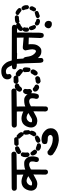

<svg xmlns="http://www.w3.org/2000/svg" viewBox="1024 -1796 951 3040"><g transform="rotate(-90 1500.0 -275.5)"><path d="M286.1 6.8 271.5 0 269 -1 267.6 -2.9Q258.3 -14.6 255.9 -28.8V-29.3V-30.3L257.8 -222.7Q219.7 -202.6 185.1 -183.1Q141.1 -158.2 99.1 -161.1Q56.6 -164.6 35.6 -182.6Q15.1 -200.2 6.8 -224.6Q-1 -248 2.4 -276.4Q6.3 -303.7 19.5 -332.5Q26.4 -347.7 35.9 -360.1Q45.4 -372.6 57.1 -382.3Q63.5 -387.2 69.8 -391.1Q76.2 -395 83.3 -398.2Q90.3 -401.4 97.4 -403.8Q104.5 -406.2 112.3 -408.2Q142.6 -414.1 171.4 -409.7Q185.5 -407.2 198.7 -403.6Q211.9 -399.9 223.6 -395.5Q239.7 -388.7 255.9 -381.8L254.9 -485.4H39.1H38.6H38.1Q22.5 -486.8 11.2 -496.6L10.7 -497.1L10.3 -497.6Q-1 -511.2 0 -531.7V-533.7L1 -535.6L8.8 -552.2L9.8 -554.2L11.7 -555.7Q28.3 -568.4 50.3 -566.4L585.9 -570.3H588.4L590.3 -569.3L606 -561.5L607.4 -560.5L608.9 -559.1Q621.6 -545.4 619.1 -523.4L618.7 -521.5L618.2 -520L610.4 -505.4L608.9 -503.4L607.4 -502Q594.7 -492.7 580.6 -490.2H580.1H579.1L334 -486.3L335 -351.6Q365.7 -364.7 399.4 -367.2Q412.6 -368.2 423.8 -368.4Q435.1 -368.7 444.6 -368.2Q454.1 -367.7 461.9 -366.2Q485.4 -361.8 509.8 -337.4Q518.1 -329.6 524.2 -320.3Q530.3 -311 534.4 -300.5Q538.6 -290 541 -278.8Q543.9 -262.2 544.7 -245.4Q545.4 -228.5 543.5 -211.4Q540 -176.8 526.4 -148.9L525.4 -147L523.4 -145.5Q507.8 -133.3 486.3 -135.7L484.4 -136.2L482.9 -136.7L468.3 -144.5L466.8 -145.5L465.3 -147Q452.6 -160.6 455.1 -182.6V-183.6L455.6 -184.6Q458.5 -192.9 460.4 -201.7Q462.4 -210.4 463.4 -219.7Q465.8 -238.3 462.9 -257.8Q460.9 -273.9 444.3 -282.7Q435.1 -287.6 425.8 -289.3Q416.5 -291 406.2 -289.1Q395.5 -287.6 386 -284.4Q376.5 -281.2 368.2 -277.3Q352.5 -270 336.9 -262.2L335 -24.4V-22.5L334 -20.5L327.1 -4.9L326.2 -2.9L324.7 -1.5Q310.5 10.3 289.1 7.8H287.6ZM144.5 -250.5Q156.7 -257.3 168.9 -264.6Q181.2 -272 193.4 -280.3Q211.9 -292 231 -301.3Q224.1 -306.6 217.8 -310.8Q211.4 -314.9 204.8 -318.1Q198.2 -321.3 190.9 -323.7Q182.1 -327.1 173.6 -328.9Q165 -330.6 157.7 -330.6Q150.4 -330.6 143.6 -329.1Q123 -325.2 104.5 -305.7Q86.4 -286.6 84 -262.7Q83 -256.3 84.5 -252.7Q85.9 -249 90.6 -246.8Q95.2 -244.6 104.5 -244.1Q133.8 -242.2 143.6 -250L144 -250.5Z M798.8 179.7Q778.3 177.7 758.3 173.6Q738.3 169.4 718.8 163.6Q699.2 157.7 680.7 149.4Q625 125.5 575.2 85.9L574.2 85L573.2 84Q569.3 79.1 566.2 73.2Q563 67.4 561.3 61Q559.6 54.7 558.6 47.9V46.9V45.9Q561 26.9 573.7 12.7H574.2L574.7 12.2Q583 4.9 593.8 2Q604.5 -1 617.2 0L619.6 0.5L622.1 2Q668.5 36.6 698.7 52.7Q729 68.8 760.3 76.7Q775.4 80.1 792.7 82Q810.1 84 829.1 84Q840.8 84 850.1 81.5Q859.4 79.1 866.2 74.5Q873 69.8 877.9 63Q891.1 43.5 876 24.4Q867.7 14.2 856 9.3Q844.2 4.4 827.6 4.9Q808.1 5.4 790 2.4Q772 -0.5 755.4 -6.3L752.9 -7.3L751.5 -9.3Q736.8 -25.9 739.3 -52.7V-54.7L740.2 -56.2L750 -75.7L751.5 -78.6L754.4 -80.1Q792 -99.1 841.8 -92.8Q895.5 -86.4 936 -51.8Q956.1 -34.7 968.3 -17.8Q980.5 -1 984.9 16.1Q993.7 48.3 987.3 80.1Q980.5 112.3 951.7 138.2Q937.5 150.9 919.9 159.2Q902.3 167.5 881.8 171.9Q841.8 179.7 799.8 179.7H799.3ZM696.3 -102.5Q681.2 -104 667.7 -109.9Q654.3 -115.7 643.1 -125.5L642.1 -126L641.6 -127.4Q636.7 -133.8 635.3 -141.6Q633.8 -149.4 634.8 -157.7L635.3 -158.7V-159.7Q641.6 -176.3 657.2 -182.6L659.2 -183.6H661.1H674.8H676.8L678.2 -183.1Q707 -171.4 738.8 -162.6L742.2 -162.1L744.1 -159.2Q753.4 -147.5 751 -129.4L750.5 -128.4L750 -127Q743.7 -111.8 728.5 -105.5L727.1 -104.5H725.1L697.8 -102.5H697.3ZM784.2 -113.3Q768.1 -120.6 761.7 -135.7L760.7 -137.7V-139.6V-155.3V-157.2L761.2 -158.7L761.7 -159.2Q768.1 -174.3 791.5 -185.1Q812.5 -194.8 844.2 -200.2L846.7 -200.7L849.6 -199.2Q864.7 -193.4 872.1 -178.2L873 -176.3V-173.8V-160.2V-156.7L871.1 -154.3Q862.3 -143.1 852.3 -135Q842.3 -127 831.1 -122.1Q808.6 -112.3 788.1 -112.3H786.1ZM611.3 -165 589.8 -174.8 588.4 -175.3 586.9 -176.8Q558.6 -203.6 558.6 -242.2V-244.1L559.1 -245.6L559.6 -246.1Q565.9 -261.2 581.1 -267.6L583 -268.6H585H598.6H602.5L605.5 -265.6Q613.8 -257.8 621.1 -249Q628.4 -240.2 635.5 -230.7Q642.6 -221.2 648.9 -211.4L650.4 -209V-206.1V-192.4V-190.4L649.9 -189L649.4 -188.5Q646.5 -181.2 640.9 -175.5Q635.3 -169.9 627.9 -167L627 -166.5L626 -166L617.2 -164.1L614.3 -163.6ZM887.2 -178.2Q883.8 -179.7 881.1 -181.4Q878.4 -183.1 875.7 -185.1Q873 -187 870.8 -189.5Q868.7 -191.9 866.9 -194.6Q865.2 -197.3 864.3 -200.2L863.3 -202.1V-204.1V-217.8V-220.2L864.7 -222.7L894 -274.4L895 -275.9L896.5 -277.3Q908.2 -286.6 926.3 -284.2L927.2 -283.7L928.7 -283.2Q944.3 -276.9 950.7 -260.3L951.2 -258.3V-256.3Q950.2 -233.4 941.9 -215.1Q933.6 -196.8 918.5 -185.1Q912.1 -179.7 905 -178.2Q897.9 -176.8 889.2 -177.7L888.2 -178.2ZM914.1 -272.9 902.3 -279.8 899.4 -281.2 897.9 -284.7Q885.7 -315.9 887.7 -352.1V-354L888.7 -356L898.4 -374.5L899.4 -376.5L901.4 -377.9Q913.1 -387.2 931.2 -384.8L932.1 -384.3L933.6 -383.8Q948.7 -377.4 955.1 -362.3L956.1 -360.8V-358.9L960 -298.3V-296.4L959 -293.9Q952.6 -278.3 936 -272L934.6 -271.5H932.6H918.9H916.5ZM564.5 -284.7 545.9 -295.4 543.5 -296.4 542.5 -298.8Q535.6 -310.5 533.2 -324.2Q530.8 -337.9 532.2 -352.1Q532.2 -384.8 549.3 -412.1L550.3 -414.1L552.2 -415.5Q566.4 -424.3 583.5 -421.9L584.5 -421.4L585.9 -420.9Q601.1 -414.6 607.4 -399.4L608.9 -396.5L608.4 -394Q601.6 -354 606.4 -312.5V-310.1L605.5 -307.6Q599.1 -292.5 584 -286.1L583 -285.6L582 -285.2L571.3 -283.2L567.4 -282.7ZM879.4 -380.4Q856 -407.7 829.6 -439.9L827.1 -442.9V-446.3V-460V-461.9L828.1 -463.9Q835.4 -480 850.6 -486.3L852.5 -487.3H854H854.5H870.1H873L875.5 -485.8Q891.6 -474.6 904.1 -460.4Q916.5 -446.3 924.8 -429.2L925.8 -427.2V-425.8L927.7 -405.3V-402.3L926.8 -399.9Q919.4 -385.3 904.8 -377.9L902.8 -377H900.4H886.7H882.3ZM614.3 -417 594.7 -425.8 592.3 -426.8 590.8 -428.7Q585.4 -436 583.3 -444.8Q581.1 -453.6 582 -462.9L582.5 -465.3L583.5 -466.8Q589.4 -476.6 597.4 -483.9Q605.5 -491.2 615.2 -496.1Q643.1 -513.7 678.7 -513.7H681.2L683.1 -512.7Q690.4 -508.8 695.8 -503.2Q701.2 -497.6 704.1 -490.2L705.1 -488.3V-486.3V-472.7V-470.2L704.1 -468.3Q701.2 -462.4 697 -458Q692.9 -453.6 687.7 -450.2Q682.6 -446.8 676.8 -444.3Q662.1 -439.5 623 -417.5L618.7 -415ZM734.4 -457Q729.5 -459 725.3 -462.2Q721.2 -465.3 717.8 -469.2Q714.4 -473.1 711.9 -478L710.9 -480V-482.4V-496.1V-500L713.4 -502.4L731 -522L733.9 -525.4H738.3L822.3 -527.3H824.2L826.2 -526.4Q841.8 -520 848.1 -503.4L848.6 -502V-500V-486.3V-484.4L848.1 -482.9Q844.7 -474.6 839.1 -468.8Q833.5 -462.9 826.2 -460L824.2 -459H822.8L738.8 -456.1H736.3Z M1286.1 6.8 1271.5 0 1269 -1 1267.6 -2.9Q1258.3 -14.6 1255.9 -28.8V-29.3V-30.3L1257.8 -222.7Q1219.7 -202.6 1185.1 -183.1Q1141.1 -158.2 1099.1 -161.1Q1056.6 -164.6 1035.6 -182.6Q1015.1 -200.2 1006.8 -224.6Q999 -248 1002.4 -276.4Q1006.3 -303.7 1019.5 -332.5Q1026.4 -347.7 1035.9 -360.1Q1045.4 -372.6 1057.1 -382.3Q1063.5 -387.2 1069.8 -391.1Q1076.2 -395 1083.3 -398.2Q1090.3 -401.4 1097.4 -403.8Q1104.5 -406.2 1112.3 -408.2Q1142.6 -414.1 1171.4 -409.7Q1185.5 -407.2 1198.7 -403.6Q1211.9 -399.9 1223.6 -395.5Q1239.7 -388.7 1255.9 -381.8L1254.9 -485.4H1039.1H1038.6H1038.1Q1022.5 -486.8 1011.2 -496.6L1010.7 -497.1L1010.3 -497.6Q999 -511.2 1000 -531.7V-533.7L1001 -535.6L1008.8 -552.2L1009.8 -554.2L1011.7 -555.7Q1028.3 -568.4 1050.3 -566.4L1585.9 -570.3H1588.4L1590.3 -569.3L1606 -561.5L1607.4 -560.5L1608.9 -559.1Q1621.6 -545.4 1619.1 -523.4L1618.7 -521.5L1618.2 -520L1610.4 -505.4L1608.9 -503.4L1607.4 -502Q1594.7 -492.7 1580.6 -490.2H1580.1H1579.1L1334 -486.3L1335 -351.6Q1365.7 -364.7 1399.4 -367.2Q1412.6 -368.2 1423.8 -368.4Q1435.1 -368.7 1444.6 -368.2Q1454.1 -367.7 1461.9 -366.2Q1485.4 -361.8 1509.8 -337.4Q1518.1 -329.6 1524.2 -320.3Q1530.3 -311 1534.4 -300.5Q1538.6 -290 1541 -278.8Q1543.9 -262.2 1544.7 -245.4Q1545.4 -228.5 1543.5 -211.4Q1540 -176.8 1526.4 -148.9L1525.4 -147L1523.4 -145.5Q1507.8 -133.3 1486.3 -135.7L1484.4 -136.2L1482.9 -136.7L1468.3 -144.5L1466.8 -145.5L1465.3 -147Q1452.6 -160.6 1455.1 -182.6V-183.6L1455.6 -184.6Q1458.5 -192.9 1460.4 -201.7Q1462.4 -210.4 1463.4 -219.7Q1465.8 -238.3 1462.9 -257.8Q1460.9 -273.9 1444.3 -282.7Q1435.1 -287.6 1425.8 -289.3Q1416.5 -291 1406.2 -289.1Q1395.5 -287.6 1386 -284.4Q1376.5 -281.2 1368.2 -277.3Q1352.5 -270 1336.9 -262.2L1335 -24.4V-22.5L1334 -20.5L1327.1 -4.9L1326.2 -2.9L1324.7 -1.5Q1310.5 10.3 1289.1 7.8H1287.6ZM1144.5 -250.5Q1156.7 -257.3 1168.9 -264.6Q1181.2 -272 1193.4 -280.3Q1211.9 -292 1231 -301.3Q1224.1 -306.6 1217.8 -310.8Q1211.4 -314.9 1204.8 -318.1Q1198.2 -321.3 1190.9 -323.7Q1182.1 -327.1 1173.6 -328.9Q1165 -330.6 1157.7 -330.6Q1150.4 -330.6 1143.6 -329.1Q1123 -325.2 1104.5 -305.7Q1086.4 -286.6 1084 -262.7Q1083 -256.3 1084.5 -252.7Q1085.9 -249 1090.6 -246.8Q1095.2 -244.6 1104.5 -244.1Q1133.8 -242.2 1143.6 -250L1144 -250.5Z M2055.2 -65.4 2041.5 -72.3 2038.6 -73.7 2037.1 -76.2Q2023.4 -102.1 2025.4 -133.8Q2021.5 -304.2 2018.1 -356.4Q2017.1 -368.7 2016.4 -383.1Q2015.6 -397.5 2014.6 -413.6Q2013.7 -429.7 2012.9 -447.8Q2012.2 -465.8 2011.2 -485.4Q2003.9 -485.4 1998 -485.4Q1992.2 -485.4 1987.3 -485.6Q1982.4 -485.8 1978.5 -485.8Q1970.7 -486.3 1960.4 -489Q1950.2 -491.7 1937 -496.6L1934.6 -497.6L1933.1 -499.5Q1921.4 -512.2 1923.8 -532.2L1924.3 -534.2L1924.8 -535.2L1931.6 -549.8L1933.1 -553.2L1936 -554.7Q1957 -564.9 1985.4 -562Q1974.6 -588.4 1965.1 -605.5Q1955.6 -622.6 1948.7 -630.4Q1931.2 -648.9 1914.6 -654.3Q1897.5 -660.2 1877 -657.2Q1857.4 -654.8 1848.1 -645.5Q1847.2 -644.5 1846.4 -642.6Q1845.7 -640.6 1845.2 -637Q1844.7 -633.3 1845 -628.7Q1845.2 -624 1845.9 -617.2Q1846.7 -610.4 1848.6 -602.5L1849.1 -599.1L1847.7 -596.2L1839.8 -581.5L1838.9 -579.6L1836.9 -578.1Q1830.6 -573.2 1822.5 -571Q1814.5 -568.8 1805.2 -569.3H1802.7L1800.8 -570.8L1784.2 -580.6L1782.2 -581.5L1781.2 -583Q1760.3 -611.3 1764.2 -645.5Q1768.1 -679.7 1793 -701.2Q1805.2 -711.4 1819.6 -718Q1834 -724.6 1850.6 -727.5Q1882.3 -732.4 1909.7 -730.5Q1937 -728.5 1959.5 -717.3Q1981.4 -706.1 2006.8 -679.7Q2032.7 -652.8 2044.9 -623Q2055.2 -597.2 2065.9 -558.6L2180.7 -555.7H2183.1L2185.1 -554.7L2198.7 -547.9L2200.7 -546.9L2201.7 -545.4Q2213.4 -531.2 2210.9 -511.7L2210.4 -509.8L2210 -508.3L2203.1 -494.6L2202.1 -492.7L2199.7 -491.2Q2188.5 -482.9 2174.3 -480.5H2173.3H2172.4L2086.9 -482.9Q2089.4 -445.3 2091.3 -416Q2093.3 -386.7 2094.5 -366Q2095.7 -345.2 2096.2 -332.5Q2097.7 -293.5 2102.5 -95.7V-93.8L2101.6 -91.8L2094.7 -77.1L2093.8 -74.7L2091.8 -73.2Q2078.1 -63.5 2059.1 -64.5H2057.1ZM1728.5 -109.4 1707 -121.1 1705.6 -122.1 1704.6 -123.5Q1698.7 -129.9 1696.5 -138.4Q1694.3 -147 1695.3 -156.2L1695.8 -158.2L1696.3 -159.7Q1699.2 -165 1702.9 -169.7Q1706.5 -174.3 1711.4 -177.7Q1716.3 -181.2 1721.7 -183.6L1723.1 -184.1L1724.1 -184.6Q1738.8 -186.5 1753.2 -189Q1767.6 -191.4 1782.2 -194.3L1785.2 -194.8L1788.1 -193.4Q1805.2 -186 1812.5 -168.9L1813.5 -167V-165V-149.4V-147.5L1812.5 -145.5Q1803.2 -123.5 1782.2 -117.7Q1773.4 -115.2 1761.5 -112.8Q1749.5 -110.4 1734.9 -108.4L1731.4 -107.9ZM1632.8 -131.8Q1602.1 -138.7 1580.6 -164.6L1580.1 -165Q1567.9 -182.1 1570.3 -203.1V-204.6L1571.3 -206.1Q1572.3 -208.5 1573.5 -210.7Q1574.7 -212.9 1576.2 -214.8Q1577.6 -216.8 1579.3 -218.8Q1581.1 -220.7 1583 -222.4Q1585 -224.1 1586.9 -225.6Q1588.9 -227.1 1591.1 -228.3Q1593.3 -229.5 1595.7 -230.5L1597.7 -231.4H1599.6H1615.2H1619.1L1621.6 -229Q1646 -207.5 1669.9 -197.3L1671.9 -196.3L1673.8 -194.3Q1678.7 -188 1680.7 -179.7Q1682.6 -171.4 1681.6 -162.1L1681.2 -160.6L1680.7 -159.2Q1677.2 -150.9 1670.9 -144.5Q1664.6 -138.2 1656.2 -134.8L1654.8 -133.8H1653.3L1635.7 -131.8H1634.3ZM1850.6 -156.2Q1833.5 -163.6 1826.2 -180.7L1825.2 -182.6V-184.6V-200.2V-203.1L1826.7 -205.1L1857.9 -255.9L1858.9 -257.3L1860.4 -258.8Q1873 -269 1892.6 -266.6L1894 -266.1L1895.5 -265.6Q1912.6 -258.3 1919.9 -241.2L1920.9 -239.3V-237.3V-217.8V-215.8L1920.4 -214.4Q1909.7 -187 1886.7 -164.1L1886.2 -163.6L1885.7 -163.1Q1873 -152.8 1853.5 -155.3L1852.1 -155.8ZM1566.4 -246.1 1544.9 -255.9 1542 -257.3 1540 -260.3Q1525.4 -288.1 1527.3 -320.8Q1529.3 -354.5 1549.3 -376.5L1550.3 -377.4L1551.3 -378.4Q1565.9 -388.2 1585 -385.7L1586.4 -385.3L1587.9 -384.8Q1596.2 -381.3 1602.5 -375Q1608.9 -368.7 1612.3 -360.4L1613.8 -357.4L1612.8 -354Q1605.5 -322.8 1611.3 -279.8V-277.3L1610.8 -274.9Q1603.5 -254.9 1583.5 -247.6H1583L1582 -247.1L1572.3 -245.1L1569.3 -244.6ZM1907.2 -269.5Q1890.1 -276.9 1882.8 -293.9L1881.8 -295.9V-297.4Q1880.9 -333.5 1877.9 -363.3V-365.7L1878.9 -368.2Q1886.2 -385.3 1903.3 -392.6L1905.3 -393.6H1907.2H1922.9H1924.8L1926.8 -392.6Q1938 -387.7 1944.8 -378.4Q1951.7 -369.1 1953.6 -356.4Q1957 -333.5 1946.3 -282.2L1945.3 -278.8L1942.4 -276.4Q1929.7 -266.1 1910.2 -268.6L1908.7 -269ZM1881.8 -389.6 1819.3 -438.5 1818.4 -439.5 1817.4 -440.4Q1807.1 -453.1 1809.6 -472.7L1810.1 -474.1L1810.5 -475.6Q1817.9 -492.7 1835 -500L1836.9 -501H1838.9H1858.4H1860.8L1862.8 -500Q1882.8 -489.3 1898.4 -474.1Q1914.1 -459 1925.3 -439.5L1926.8 -437V-434.6V-418.9V-417L1925.8 -415Q1918.5 -397.9 1901.4 -390.6L1900.4 -390.1L1899.4 -389.6L1889.6 -387.7L1885.3 -387.2ZM1595.7 -404.3Q1587.4 -407.7 1581.1 -414.1Q1574.7 -420.4 1571.3 -428.7L1570.8 -429.7L1570.3 -431.2L1568.4 -442.9V-444.8L1568.8 -446.3Q1570.8 -456.1 1575.4 -465.1Q1580.1 -474.1 1586.7 -482.2Q1593.3 -490.2 1602.1 -497.6Q1629.9 -521 1668.9 -516.6H1670.4L1671.9 -515.6Q1680.2 -512.2 1686.5 -505.9Q1692.9 -499.5 1696.3 -491.2L1697.3 -489.3V-487.3V-471.7V-469.7L1696.3 -467.8Q1688.5 -449.2 1668 -445.3Q1662.1 -444.3 1658 -441.2Q1653.8 -438 1649.9 -431.6Q1645 -422.4 1637.2 -415.5Q1629.4 -408.7 1619.1 -404.3L1617.2 -403.3H1615.2H1599.6H1597.7ZM1728.5 -459 1707 -470.7 1705.6 -472.2 1704.1 -473.6Q1692.9 -488.3 1695.3 -507.8L1695.8 -509.8L1696.3 -511.2Q1698.2 -515.1 1700.9 -518.8Q1703.6 -522.5 1706.8 -525.6Q1710 -528.8 1713.9 -531.2Q1717.8 -533.7 1721.7 -535.2L1723.6 -536.1H1725.6H1793.9H1795.9L1797.9 -535.2Q1814.9 -527.8 1822.3 -510.7L1823.2 -508.8V-506.8V-491.2V-489.3L1822.3 -487.3Q1814.9 -470.2 1797.9 -462.9L1796.4 -461.9H1794.4L1733.9 -458H1731.4Z M2450.7 -59.6 2434.1 -67.4 2431.2 -68.8 2429.7 -71.8Q2415 -102.5 2419.9 -143.6L2425.3 -295.4L2318.4 -299.3Q2321.3 -283.7 2321.3 -268.6Q2321.3 -258.3 2320.8 -247.3Q2320.3 -236.3 2319.8 -224.6Q2319.3 -216.3 2318.1 -208.3Q2316.9 -200.2 2314.9 -192.1Q2313 -184.1 2310.1 -176.3Q2307.1 -167.5 2302.7 -159.4Q2298.3 -151.4 2292.5 -143.3Q2286.6 -135.3 2279.8 -127.4Q2273.9 -121.6 2268.6 -116.9Q2263.2 -112.3 2257.3 -108.6Q2251.5 -105 2245.6 -102.5Q2239.7 -100.1 2233.9 -98.6Q2228 -97.7 2221.9 -97.2Q2215.8 -96.7 2209 -96.7Q2202.1 -96.7 2195.1 -97.4Q2188 -98.1 2179.7 -99.1Q2145.5 -104 2109.9 -142.1Q2101.6 -151.4 2093.8 -161.9Q2085.9 -172.4 2079.3 -183.8Q2072.8 -195.3 2067.4 -207.8Q2062 -220.2 2057.6 -233.9Q2051.8 -251.5 2047.1 -269.5Q2042.5 -287.6 2039.1 -306.2Q2035.6 -324.7 2033.2 -343.8V-344.7V-346.2Q2035.6 -361.3 2044.9 -373L2045.9 -374.5L2047.4 -375Q2062.5 -385.7 2083.5 -384.8H2085.4L2087.4 -383.8L2103 -376L2105 -375L2106 -373.5Q2117.7 -359.4 2121.6 -324.7Q2125 -293.9 2135.7 -260.7Q2141.1 -245.1 2150.4 -230.5Q2159.7 -215.8 2173.8 -202.1Q2198.7 -178.2 2213.4 -183.1Q2218.8 -185.1 2222.7 -187.7Q2226.6 -190.4 2229 -193.6Q2231.4 -196.8 2232.9 -200.7Q2238.3 -216.8 2240.2 -236.3Q2242.2 -255.4 2222.7 -348.6V-350.1V-352.1Q2225.1 -368.2 2239.3 -380.9Q2253.4 -394 2276.4 -390.6L2425.8 -377.9L2423.8 -484.4L2041.5 -482.4Q2028.3 -481.4 2016.6 -484.4Q2004.9 -487.3 1994.6 -493.7L1993.2 -494.6L1992.2 -496.6Q1981.4 -511.7 1982.4 -532.7V-534.7L1983.4 -536.6L1991.2 -552.2L1992.2 -554.2L1994.1 -555.7Q2012.7 -569.3 2041 -565.4L2571.8 -563.5Q2584.5 -564.5 2595.5 -561.8Q2606.4 -559.1 2615.7 -552.7L2617.2 -552.2L2617.7 -551.3Q2630.4 -536.1 2627.9 -514.6L2627.4 -512.7L2627 -511.2L2619.1 -495.6L2617.7 -493.2L2615.7 -491.7Q2604.5 -484.9 2592 -481.9Q2579.6 -479 2566.9 -480.5L2505.9 -481.9Q2504.4 -319.8 2503.7 -233.2Q2502.9 -146.5 2502.9 -131.8Q2502.9 -100.6 2492.7 -72.8L2491.7 -70.3L2489.7 -68.8Q2474.6 -56.2 2454.1 -58.6L2452.1 -59.1Z M2633.3 69.3Q2608.4 69.3 2589.8 52.2Q2569.8 34.2 2572.8 9.8Q2575.7 -13.7 2594.7 -31.7Q2615.7 -50.8 2644.5 -42.5Q2671.9 -34.7 2683.6 -12.2Q2694.8 9.8 2688.5 33.2Q2685.5 44.9 2680.7 52.7Q2675.8 60.5 2668 64.5Q2661.1 67.4 2652.6 68.6Q2644 69.8 2633.3 69.3ZM2680.7 -118.2Q2674.8 -118.7 2669.2 -120.1Q2663.6 -121.6 2658.2 -123.5Q2652.8 -125.5 2647.5 -127.9Q2642.1 -130.4 2637.2 -133.8Q2632.3 -137.2 2627.4 -141.1L2627 -141.6L2626.5 -142.1Q2615.2 -155.8 2616.2 -174.3V-176.3L2617.2 -177.7Q2618.7 -181.2 2620.8 -184.3Q2623 -187.5 2625.5 -189.9Q2627.9 -192.4 2631.1 -194.6Q2634.3 -196.8 2637.7 -198.2L2639.6 -199.2H2641.6H2654.3H2657.7L2660.2 -197.3Q2671.4 -188.5 2684.1 -182.9Q2696.8 -177.2 2710.9 -174.8L2714.4 -173.8L2716.8 -170.9Q2725.1 -160.2 2723.6 -144.5V-143.1L2722.7 -141.6Q2720.7 -136.7 2717.8 -132.8Q2714.8 -128.9 2710.9 -126Q2707 -123 2702.1 -121.1L2700.7 -120.6L2699.2 -120.1L2682.6 -118.2H2681.6ZM2760.7 -122.6 2744.1 -132.3 2742.2 -133.3 2741.2 -134.8Q2732.9 -145.5 2734.4 -161.1V-162.6L2735.4 -164.6Q2744.1 -182.1 2770 -188.5Q2791.5 -193.8 2818.8 -201.7L2821.8 -202.6L2824.7 -201.7Q2839.4 -196.3 2845.7 -181.6L2846.7 -179.7V-177.7V-163.1V-160.6L2845.7 -158.7Q2840.3 -147.9 2822.5 -139.9Q2804.7 -131.8 2768.6 -121.6L2764.2 -120.1ZM2588.4 -182.6 2571.8 -190.4 2569.8 -191.4 2568.8 -192.9Q2543.9 -222.7 2542 -261.2V-264.2L2543.5 -266.6L2553.2 -283.2L2553.7 -284.2L2554.7 -285.2Q2558.1 -289.1 2563 -291Q2567.9 -293 2572.8 -293.2Q2577.6 -293.5 2583.5 -293L2585 -292.5L2585.9 -292Q2594.2 -288.6 2599.4 -280.3Q2604.5 -272 2607.4 -260.3Q2612.8 -240.2 2624.5 -211.4L2625.5 -208L2624.5 -204.6Q2619.1 -189.9 2604.5 -183.6L2603.5 -183.1L2601.6 -182.6L2593.8 -181.6L2591.3 -181.2ZM2861.8 -182.1Q2854.5 -185.1 2849.4 -190.2Q2844.2 -195.3 2841.3 -202.6L2840.8 -204.1V-206.1V-220.7V-223.1L2842.3 -225.6Q2846.7 -233.4 2850.8 -241.5Q2855 -249.5 2858.6 -257.6Q2862.3 -265.6 2866.2 -273.4L2867.2 -275.9L2869.1 -277.3Q2879.9 -285.6 2895.5 -284.2H2897L2898.4 -283.2Q2901.9 -281.7 2905 -279.5Q2908.2 -277.3 2910.6 -274.9Q2913.1 -272.5 2915.3 -269.3Q2917.5 -266.1 2918.9 -262.7L2919.9 -260.7V-258.8V-237.3V-235.4L2918.9 -233.4Q2908.7 -210.9 2893.6 -189.5L2892.6 -188.5L2891.6 -187.5Q2880.4 -179.2 2863.8 -181.6L2862.8 -182.1ZM2545.9 -291.5 2528.3 -301.3 2525.9 -302.2 2524.4 -305.2Q2514.2 -324.2 2517.6 -350.6Q2520 -370.1 2532.7 -385.3L2533.7 -386.2L2534.7 -387.2Q2546.4 -395 2564 -392.6H2564.9L2565.4 -392.1Q2570.8 -390.6 2575 -387.7Q2579.1 -384.8 2582.5 -380.9Q2585.9 -377 2587.9 -372.1L2589.8 -368.7L2588.4 -364.7Q2580.6 -343.8 2584 -318.8L2584.5 -315.4L2583 -312.5Q2579.1 -306.2 2573.7 -301Q2568.4 -295.9 2561.5 -293L2561 -292.5H2560.1L2553.2 -290.5L2549.8 -289.1ZM2897 -294.4Q2892.1 -296.4 2888.2 -299.3Q2884.3 -302.2 2881.3 -306.2Q2878.4 -310.1 2876.5 -314.9L2876 -315.9V-316.9Q2871.6 -351.1 2858.9 -380.9L2857.4 -384.8L2859.4 -388.7Q2862.3 -395.5 2867.7 -400.9Q2873 -406.2 2879.9 -409.2L2881.8 -410.2H2883.8H2897.5H2899.9L2902.3 -408.7Q2922.9 -397.5 2932.6 -372.6Q2941.4 -349.1 2938.5 -317.4V-315.9L2937.5 -314.5Q2935.5 -309.6 2932.4 -305.7Q2929.2 -301.8 2925.3 -299.1Q2921.4 -296.4 2916.5 -294.4L2915 -293.9H2913.1H2900.4H2898.4ZM2556.6 -388.2 2539.1 -397.9 2536.6 -398.9 2535.2 -401.4Q2527.8 -415 2530.3 -432.1L2530.8 -434.1L2531.7 -436Q2534.7 -440.4 2537.8 -444.8Q2541 -449.2 2544.2 -453.1Q2547.4 -457 2550.8 -460.7Q2554.2 -464.4 2557.9 -467.5Q2561.5 -470.7 2565.4 -473.4Q2569.3 -476.1 2573.2 -478.3Q2577.1 -480.5 2581.5 -482.4Q2595.2 -488.8 2608.2 -491.9Q2621.1 -495.1 2632.8 -495.1H2634.8L2636.7 -494.1Q2644 -491.2 2648.9 -485.6Q2653.8 -480 2656.7 -473.1L2657.2 -471.7V-469.7V-455.1V-453.1L2656.7 -451.7Q2651.4 -437 2636.7 -430.7L2635.7 -430.2H2634.8Q2612.3 -424.8 2584 -396.5L2582.5 -395L2581.1 -394.5L2565.4 -387.7L2561 -385.7ZM2849.1 -413.6Q2816.4 -435.5 2788.1 -458L2784.2 -460.9V-465.8V-479.5V-481.4L2784.7 -482.9Q2790 -498 2805.2 -503.4L2806.6 -503.9H2808.6H2826.2H2828.1L2830.1 -502.9Q2841.8 -498 2852.5 -491Q2863.3 -483.9 2872.8 -474.9Q2882.3 -465.8 2890.6 -455.1L2892.6 -452.6V-449.2V-436.5V-434.6L2891.6 -432.6Q2888.7 -425.3 2883.1 -420.4Q2877.4 -415.5 2870.6 -412.6L2869.1 -412.1H2867.2H2854.5H2851.6ZM2673.3 -444.8Q2666 -447.8 2660.6 -453.1Q2655.3 -458.5 2652.3 -465.8L2651.4 -467.8V-469.7V-483.4V-486.3L2652.8 -488.8L2659.7 -499.5L2661.1 -501.5L2663.6 -502.9Q2683.6 -513.7 2707.5 -515.1Q2729 -516.6 2752 -516.6H2753.9L2755.9 -515.6Q2762.7 -512.7 2768.1 -507.3Q2773.4 -502 2776.4 -495.1L2777.3 -493.2V-491.2V-479.5V-477.5L2776.9 -476.1L2776.4 -475.6Q2773.4 -468.3 2768.3 -462.6Q2763.2 -457 2755.9 -454.1L2754.4 -453.1H2752Q2712.9 -452.1 2678.7 -444.3L2676.3 -443.8Z"/></g></svg>

Font: NaikaiFont
Style: Bold
Weight: 700
Version: Version 1.89